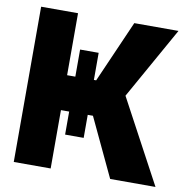

<svg xmlns="http://www.w3.org/2000/svg" viewBox="-81 -807 867 886"><g transform="rotate(10 352.5 -364.0)"><path d="M41 0V-727.5H213.9V-437H252.4V-564H339.4V-437H350.1L477.5 -727.5H684.6L495.6 -390.6L705.1 0H492.7L363.8 -273.4H339.4V-165.5H252.4V-273.4H213.9V0Z"/></g></svg>

Font: Inter Tight ExtraBold
Style: Regular
Weight: 800
Designer: Rasmus Andersson
Foundry: rsms
Version: Version 3.004; ttfautohint (v1.8.4.7-5d5b)